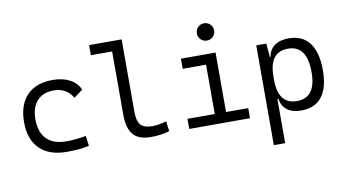

<svg xmlns="http://www.w3.org/2000/svg" viewBox="-89 -963 2523 1407"><g transform="rotate(-10 1172.0 -260.0)"><path d="M342.8 9.8Q211.4 9.8 140.9 -59.6Q70.3 -128.9 70.3 -259.8Q70.3 -386.7 137.5 -457Q204.6 -527.3 329.1 -527.3Q403.3 -527.3 456.3 -499.3Q509.3 -471.2 531.7 -419.9L465.3 -371.1Q441.9 -411.6 405.3 -431.2Q368.7 -450.7 325.2 -450.7Q244.6 -450.7 200.2 -402.1Q155.8 -353.5 155.8 -264.6Q155.8 -168 206.1 -117.4Q256.3 -66.9 351.1 -66.9Q388.7 -66.9 425.8 -70.8Q462.9 -74.7 498.5 -81.1L508.3 -5.9Q468.3 3.4 425.8 6.6Q383.3 9.8 342.8 9.8Z M967.3 9.8Q877.9 9.8 836.9 -37.8Q795.9 -85.4 795.9 -187V-657.2H637.7V-732.4H879.9V-190.4Q879.9 -127 904.1 -96.9Q928.2 -66.9 995.1 -66.9Q1035.6 -66.9 1096.7 -84L1106.4 -9.3Q1070.8 1 1037.8 5.4Q1004.9 9.8 967.3 9.8Z M1253.9 0V-75.2H1457V-442.4H1283.2V-517.6H1541V-75.2H1706.1V0ZM1494.6 -615.2Q1467.8 -615.2 1449 -633.8Q1430.2 -652.3 1430.2 -679.2Q1430.2 -706.1 1449 -724.9Q1467.8 -743.7 1494.6 -743.7Q1521.5 -743.7 1540.3 -724.9Q1559.1 -706.1 1559.1 -679.2Q1559.1 -652.3 1540.3 -633.8Q1521.5 -615.2 1494.6 -615.2Z M1843.8 224.6V-517.6H1918.5L1927.2 -416.5H1932.6Q1940.9 -469.7 1980.7 -498.5Q2020.5 -527.3 2085.4 -527.3Q2187.5 -527.3 2240.2 -458Q2293 -388.7 2293 -253.9Q2293 -124 2240.7 -57.1Q2188.5 9.8 2086.4 9.8Q2020.5 9.8 1981.9 -20.3Q1943.4 -50.3 1936 -103H1928.2V224.6ZM1928.2 -246.1Q1928.2 -64 2067.9 -64Q2209 -64 2209 -253.9Q2209 -453.6 2068.4 -453.6Q1928.2 -453.6 1928.2 -271.5Z"/></g></svg>

Font: CaskaydiaMono NF SemiLight
Style: Regular
Weight: 350
Designer: Aaron Bell
Foundry: Saja Typeworks
Version: Version 2111.001; ttfautohint (v1.8.4);Nerd Fonts 3.1.1